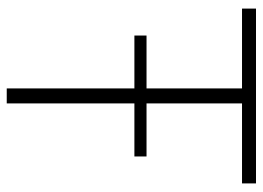

<svg xmlns="http://www.w3.org/2000/svg" viewBox="-125 -655 780 570"><g transform="rotate(90 265.0 -370.0)"><path d="M242.5 0V-379H85.5V-415H242.5V-698.5H5.5V-740H524.5V-698.5H287V-415H444.5V-379H287V0Z"/></g></svg>

Font: Encode Sans SmCnd XLt
Style: Regular
Weight: 200
Width: 4
Designer: Multiple Designers
Foundry: Impallari Type
Version: Version 3.002; ttfautohint (v1.8.3) -l 8 -r 50 -G 200 -x 14 